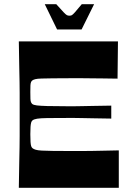

<svg xmlns="http://www.w3.org/2000/svg" viewBox="-20 -898 628 918"><path d="M70 0Q71 -72 72 -118Q73 -164 73.5 -194.5Q74 -225 74 -247.5Q74 -270 74 -293.5Q74 -317 74 -350Q74 -383 74 -406.5Q74 -430 74 -452.5Q74 -475 73.5 -505.5Q73 -536 72 -582Q71 -628 70 -700H544L542 -522Q499 -523 471 -523Q443 -523 420.5 -523.5Q398 -524 373.5 -524Q349 -524 316 -524Q265 -524 231.5 -523.5Q198 -523 178.5 -522.5Q159 -522 149 -519.5Q139 -517 134 -513Q131 -511 128.5 -505.5Q126 -500 125.5 -489Q125 -478 125 -457Q125 -436 125.5 -425Q126 -414 128.5 -409Q131 -404 134 -401Q140 -396 156 -394Q172 -392 206 -391Q240 -390 301 -390Q322 -390 337 -390Q352 -390 370.5 -390.5Q389 -391 421.5 -391.5Q454 -392 512 -393V-331Q454 -332 421.5 -332.5Q389 -333 370.5 -333.5Q352 -334 337 -334Q322 -334 301 -334Q240 -334 206.5 -333.5Q173 -333 158 -330.5Q143 -328 136 -323Q131 -319 129 -312Q127 -305 126 -292Q125 -279 125 -256Q125 -232 126 -219Q127 -206 129 -199.5Q131 -193 136 -189Q141 -185 151 -182Q161 -179 180 -178Q199 -177 232 -176.5Q265 -176 316 -176Q351 -176 376 -176Q401 -176 424 -176.5Q447 -177 476 -177.5Q505 -178 548 -179V0ZM253 -757 194 -878H249Q274 -850 284.5 -839Q295 -828 300 -825.5Q305 -823 312 -823Q319 -823 323.5 -825.5Q328 -828 338 -839Q348 -850 371 -878H430L370 -757Z"/></svg>

Font: Ojuju ExtraLight
Style: Bold
Weight: 700
Version: Version 1.000